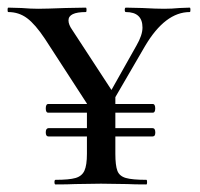

<svg xmlns="http://www.w3.org/2000/svg" viewBox="-22 -488 529 508"><path d="M106 -189.9Q99.1 -189.5 99.1 -201.2Q99.1 -212.9 106 -212.9H208V-213.9L97.2 -384.8Q71.3 -423.8 49.6 -439.9Q27.8 -456.1 0 -456.1Q-2 -456.1 -2 -461.9Q-2 -467.8 0 -467.8L35.2 -466.8Q59.6 -464.8 79.1 -464.8Q98.6 -464.8 150.9 -466.8L205.1 -467.8Q207 -467.8 207 -461.9Q207 -456.1 205.1 -456.1Q159.2 -456.1 159.2 -434.1Q159.2 -422.9 168.9 -409.2L272.9 -250L338.9 -367.2Q355 -395 355 -415Q355 -456.1 311 -456.1Q308.1 -456.1 308.1 -461.9Q308.1 -467.8 311 -467.8L355 -466.8Q391.1 -464.8 412.1 -464.8Q433.1 -464.8 453.1 -466.8L480 -467.8Q481.9 -467.8 481.9 -461.9Q481.9 -456.1 480 -456.1Q415 -456.1 361.8 -366.2L283.2 -231V-212.9H381.8Q388.7 -212.9 388.7 -201.2Q388.7 -189.5 381.8 -189.9H283.2V-148.9H381.8Q388.7 -148.9 388.9 -137.9Q389.2 -127 381.8 -127H283.2V-81.1Q283.2 -50.3 288.6 -36.1Q293.9 -22 311 -17.1Q328.1 -12.2 365.2 -12.2Q367.2 -12.2 367.2 -6.1Q367.2 0 365.2 0Q333 0 314.9 -1L245.1 -2L176.8 -1Q157.7 0 125 0Q122.1 0 122.1 -6.1Q122.1 -12.2 125 -12.2Q161.1 -12.2 178 -17.1Q194.8 -22 201.4 -36.4Q208 -50.8 208 -81.1V-127H106Q99.1 -127 99.1 -137.7Q99.1 -148.4 106 -148.9H208V-189.9Z"/></svg>

Font: Cormorant-Medium
Style: Regular
Weight: 500
Designer: Christian Thalmann (Catharsis Fonts)
Version: Version 3.000